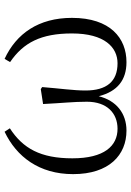

<svg xmlns="http://www.w3.org/2000/svg" viewBox="113 -671 572 838"><g transform="rotate(-90 399.0 -252.0)"><path d="M248 14C323 14 379 -30 398 -107C419 -25 469 14 547 14C651 14 740 -56 740 -224C740 -370 671 -467 561 -518L547 -494C632 -436 672 -359 672 -224C672 -81 611 -25 542 -25C462 -25 423 -73 423 -165C423 -217 432 -278 438 -354L429 -360L364 -350C368 -267 374 -218 374 -159C374 -70 323 -25 256 -25C181 -25 127 -83 127 -222C127 -361 170 -438 258 -495L243 -518C134 -466 58 -367 58 -219C58 -61 142 14 248 14Z"/></g></svg>

Font: Noto Serif SC Light
Style: Regular
Weight: 300
Designer: Ryoko NISHIZUKA 西塚涼子 (kana & ideographs); Frank Grießhammer (Latin, Greek & Cyrillic); Wenlong ZHANG 张文龙 (bopomofo); San
Foundry: Adobe
Version: Version 2.001;hotconv 1.1.0;makeotfexe 2.6.0